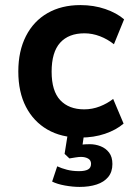

<svg xmlns="http://www.w3.org/2000/svg" viewBox="-20 -531 529 755"><path d="M296 10Q221 10 166.5 -21.5Q112 -53 82 -111Q52 -169 52 -250Q52 -330 82 -389Q112 -448 167 -479.5Q222 -511 296 -511Q349 -511 394 -495.5Q439 -480 468 -455L428 -357Q403 -377 373 -388.5Q343 -400 312 -400Q250 -400 216.5 -363Q183 -326 183 -249Q183 -173 217 -137Q251 -101 311 -101Q343 -101 372.5 -112.5Q402 -124 425 -142L466 -45Q437 -20 393 -5Q349 10 296 10ZM293 204Q266 204 235.5 198.5Q205 193 185 183L205 123Q222 131 243.5 136.5Q265 142 291 142Q314 142 326 135.5Q338 129 338 113Q338 99 326.5 92.5Q315 86 298 86Q291 86 277.5 88Q264 90 253 92L234 74L249 -20H313L301 63L272 45Q281 40 298 38Q315 36 333 36Q355 36 375.5 44Q396 52 409 69Q422 86 422 114Q422 145 405.5 165Q389 185 360 194.5Q331 204 293 204Z"/></svg>

Font: Nunito Sans 7pt SemiCondensed
Style: Bold
Weight: 700
Width: 4
Designer: Vernon Adams
Foundry: Vernon Adams
Version: Version 3.101;gftools[0.9.27]